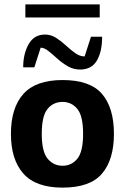

<svg xmlns="http://www.w3.org/2000/svg" viewBox="-20 -848 571 878"><path d="M266 10Q144 10 87 -54Q30 -118 30 -236Q30 -355 87 -418.5Q144 -482 266 -482Q392 -482 446.5 -418.5Q501 -355 501 -236Q501 -118 446.5 -54Q392 10 266 10ZM266 -90Q307 -90 333.5 -122Q360 -154 360 -236Q360 -318 333.5 -350Q307 -382 266 -382Q224 -382 197.5 -350Q171 -318 171 -236Q171 -154 198 -122Q225 -90 266 -90ZM346 -530Q316 -530 290 -545Q264 -560 242 -580Q220 -600 201 -615Q182 -630 166 -630L137 -540H86Q86 -602 111 -646Q136 -690 186 -690Q213 -690 236.5 -675Q260 -660 281.5 -640Q303 -620 324 -605Q345 -590 367 -590L396 -680H447Q447 -612 423 -571Q399 -530 346 -530ZM96 -768V-828H436V-768Z"/></svg>

Font: Rowdies Light
Style: Regular
Weight: 300
Designer: Jaikishan Patel
Version: Version 1.000; ttfautohint (v1.8.3)